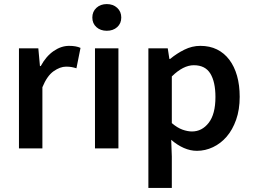

<svg xmlns="http://www.w3.org/2000/svg" viewBox="-20 -728 1239 942"><path d="M73 0V-491H168L176 -404H180Q206 -452 243 -477.5Q280 -503 319 -503Q354 -503 375 -493L355 -393Q342 -397 331 -399Q320 -401 304 -401Q275 -401 243 -378.5Q211 -356 188 -300V0Z M446 0V-491H561V0ZM504 -577Q473 -577 453 -595Q433 -613 433 -642Q433 -671 453 -689.5Q473 -708 504 -708Q535 -708 555 -689.5Q575 -671 575 -642Q575 -613 555 -595Q535 -577 504 -577Z M708 194V-491H803L811 -439H815Q846 -465 884 -484Q922 -503 963 -503Q1009 -503 1044.5 -485.5Q1080 -468 1105 -435Q1130 -402 1143 -356Q1156 -310 1156 -253Q1156 -190 1138.5 -140.5Q1121 -91 1092 -57.5Q1063 -24 1025 -6Q987 12 946 12Q914 12 882 -2Q850 -16 820 -42L823 40V194ZM922 -83Q971 -83 1004 -125.5Q1037 -168 1037 -252Q1037 -326 1012 -367Q987 -408 931 -408Q879 -408 823 -353V-124Q850 -101 875 -92Q900 -83 922 -83Z"/></svg>

Font: Giro Semibold
Style: Regular
Weight: 600
Designer: Paul D. Hunt
Foundry: Adobe Systems Incorporated
Version: Version 1.000;PS 1.0;hotconv 1.0.88;makeotf.lib2.5.647800